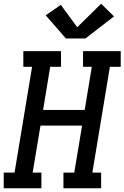

<svg xmlns="http://www.w3.org/2000/svg" viewBox="-29 -1009 667 1029"><path d="M-9 0V-84H49L143 -651H96V-735H298V-651H240L202 -420H425L463 -651H416V-735H618V-651H560L466 -84H513V0H311V-84H369L411 -336H188L146 -84H193V0ZM324 -803 216 -927 297 -983 385 -863 513 -989 582 -921 429 -803Z"/></svg>

Font: Iosevka Slab Medium Extended
Style: Italic
Weight: 500
Width: 7
Italic angle: -9°
Monospace: yes
Designer: Belleve Invis
Foundry: Belleve Invis
Version: Version 11.1.0; ttfautohint (v1.8.3)